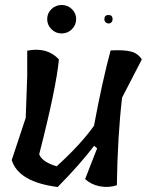

<svg xmlns="http://www.w3.org/2000/svg" viewBox="-20 -749 592 769"><path d="M83 -277 89 -444V-546Q169 -562 216 -511Q205 -396 137 -131Q149 -100 207 -83Q303 -170 357 -246V-248Q390 -425 423 -547Q477 -550 505 -542.5Q533 -535 548 -511L469 -358Q451 -205 448 -7Q414 4 379 -3Q344 -10 321 -32L369 -155L357 -165Q299 -89 211 0Q54 -20 27 -108ZM268 -632Q251 -615 227 -615Q203 -615 186 -632Q169 -649 169 -672.5Q169 -696 186 -712.5Q203 -729 227 -729Q251 -729 268 -712.5Q285 -696 285 -672.5Q285 -649 268 -632ZM398 -672Q398 -689 414.5 -689Q431 -689 431 -672Q431 -665 426.5 -660Q422 -655 415 -655Q408 -655 403 -660Q398 -665 398 -672Z"/></svg>

Font: Tillana Medium
Style: Regular
Weight: 500
Designer: Lipi Raval (Devanagari, Latin), Jonny Pinhorn (Latin)
Foundry: Indian Type Foundry
Version: Version 2.003;PS 1.0;hotconv 1.0.79;makeotf.lib2.5.61930; tt